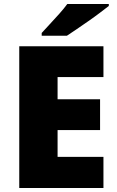

<svg xmlns="http://www.w3.org/2000/svg" viewBox="-20 -947 589 967"><path d="M501 0H77V-714H501V-559H270V-447H484V-292H270V-157H501ZM528 -917Q510 -903 483 -882.5Q456 -862 425 -840.5Q394 -819 365.5 -799.5Q337 -780 317 -767H190V-781Q207 -800 231 -825.5Q255 -851 279 -878Q303 -905 319 -927H528Z"/></svg>

Font: Noto Sans Armenian Black
Style: Regular
Weight: 900
Version: Version 2.007